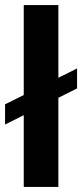

<svg xmlns="http://www.w3.org/2000/svg" viewBox="-26 -740 325 760"><path d="M68 0V-720H205V0ZM-6 -247V-327L279 -469V-390Z"/></svg>

Font: Chivo SemiBold
Style: Regular
Weight: 600
Designer: Hector Gatti
Foundry: Omnibus-Type
Version: Version 2.002